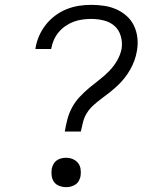

<svg xmlns="http://www.w3.org/2000/svg" viewBox="-20 -763 640 791"><path d="M247 -221Q251 -246 257.5 -271Q264 -296 276.5 -319.5Q289 -343 307.5 -363Q326 -383 347 -400.5Q368 -418 389.5 -434.5Q411 -451 430 -470.5Q449 -490 462.5 -513.5Q476 -537 481 -562Q485 -589 477.5 -614.5Q470 -640 452 -656Q434 -672 408.5 -678.5Q383 -685 356 -685Q338 -685 319.5 -682.5Q301 -680 283.5 -673.5Q266 -667 250 -656Q234 -645 221.5 -630Q209 -615 201.5 -597.5Q194 -580 191 -562Q191 -562 191 -561.5Q191 -561 190 -561H126Q126 -561 126 -561.5Q126 -562 126 -563Q130 -589 140.5 -613.5Q151 -638 167.5 -659.5Q184 -681 206.5 -698Q229 -715 254 -725Q279 -735 304.5 -739Q330 -743 356 -743Q383 -743 409.5 -739Q436 -735 459.5 -724.5Q483 -714 502 -697Q521 -680 532 -657Q543 -634 546 -607Q549 -580 544 -553Q541 -534 534 -514.5Q527 -495 516.5 -476.5Q506 -458 493 -441.5Q480 -425 464.5 -410.5Q449 -396 432 -382.5Q415 -369 398 -356.5Q381 -344 365 -329.5Q349 -315 338 -297.5Q327 -280 322 -260Q317 -240 313 -221ZM252 8Q238 8 224.5 3Q211 -2 203 -13Q195 -24 193 -38Q191 -52 193 -67Q195 -77 200 -86.5Q205 -96 213.5 -102Q222 -108 232 -110.5Q242 -113 252 -113Q267 -113 280 -107.5Q293 -102 301.5 -91.5Q310 -81 312 -66.5Q314 -52 312 -38Q310 -28 305 -18.5Q300 -9 291 -3Q282 3 272 5.5Q262 8 252 8Z"/></svg>

Font: Iosevka Curly Light Extended
Style: Italic
Weight: 300
Width: 7
Italic angle: -9°
Monospace: yes
Designer: Belleve Invis
Foundry: Belleve Invis
Version: Version 11.1.0; ttfautohint (v1.8.3)